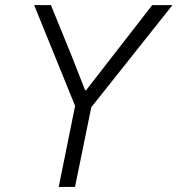

<svg xmlns="http://www.w3.org/2000/svg" viewBox="-20 -740 703 760"><path d="M277.3 -320.8 115.2 -719.7H181.6L260.7 -525.9L316.9 -382.8H320.8L582.5 -719.7H662.6L341.3 -315.4L276.9 0H212.4Z"/></svg>

Font: Reddit Sans Fudge Light Italic
Style: Regular
Weight: 300
Italic angle: -11.25°
Designer: Stephen Hutchings
Version: Version 1.013